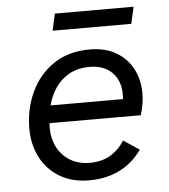

<svg xmlns="http://www.w3.org/2000/svg" viewBox="-50 -708 672 763"><g transform="rotate(-5 286.0 -327.0)"><path d="M276 9Q207 9 157.5 -21Q108 -51 82 -102Q56 -153 56 -216Q56 -294 87 -361Q118 -428 177.5 -468.5Q237 -509 322 -509Q383 -509 426.5 -484Q470 -459 493 -415.5Q516 -372 516 -317Q516 -297 512.5 -275.5Q509 -254 502 -231H95V-301H467L432 -273Q435 -285 436.5 -297Q438 -309 438 -320Q438 -356 423.5 -383Q409 -410 382 -425Q355 -440 317 -440Q268 -440 233.5 -420.5Q199 -401 177.5 -368Q156 -335 146.5 -294.5Q137 -254 137 -213Q137 -168 155.5 -133.5Q174 -99 207 -79.5Q240 -60 285 -60Q336 -61 369 -82Q402 -103 423 -137L486 -95Q464 -63 433 -39.5Q402 -16 362.5 -3.5Q323 9 276 9ZM511 -663 496 -596H182L197 -663Z"/></g></svg>

Font: Work Sans
Style: Italic
Weight: 400
Italic angle: -13°
Designer: Wei Huang
Foundry: Wei Huang
Version: Version 2.012